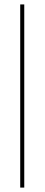

<svg xmlns="http://www.w3.org/2000/svg" viewBox="-20 -663 200 862"><path d="M70.8 -643.1H88.9V179.2H70.8Z"/></svg>

Font: Rawengulk
Style: Light
Weight: 300
Version: Version 0.92